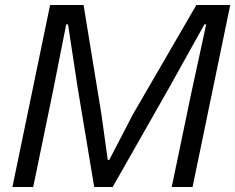

<svg xmlns="http://www.w3.org/2000/svg" viewBox="-20 -749 942 769"><path d="M29.7 0 180.7 -729H314.7L386.3 -290.8L411.5 -108.8H417.8L512.2 -290.8L766.5 -729H902.2L751.2 0H667.8L747 -380.3L805.8 -651.3H798.7L659.3 -401L431.3 0H357.3L291.2 -396.8L252.5 -651.3H245.2L191.3 -379.5L113 0Z"/></svg>

Font: Mona Sans ExtraLight
Style: Italic
Weight: 200
Italic angle: -11.6951°
Designer: Deni Anggara
Foundry: GitHub
Version: Version 2.000